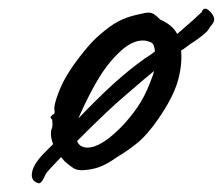

<svg xmlns="http://www.w3.org/2000/svg" viewBox="-20 -406 512 441"><path d="M472 -362Q472 -354 463 -345Q459 -337 452 -330.5Q445 -324 431 -314Q414 -303 408 -298Q400 -292 396 -290Q399 -256 388 -218.5Q377 -181 343 -132Q320 -99 300 -81.5Q280 -64 247 -44Q226 -29 208.5 -22.5Q191 -16 169 -15Q157 -15 150 -19Q143 -23 130 -34L120 -45Q88 -12 85 -6Q80 5 76.5 10Q73 15 69 15Q53 11 53 -4Q53 -26 83 -56Q102 -75 102 -75Q97 -88 97 -98Q97 -105 98 -108Q101 -115 100.5 -122Q100 -129 100 -131Q96 -135 96 -136.5Q96 -138 98 -139.5Q100 -141 101 -143Q107 -143 105 -154Q103 -162 113 -189.5Q123 -217 138 -240Q149 -258 170.5 -285Q192 -312 209 -326Q233 -347 252 -357Q271 -367 294 -372Q314 -377 321 -377Q328 -377 333.5 -373.5Q339 -370 348 -361Q376 -349 387 -328Q407 -345 422 -358.5Q437 -372 443 -378Q446 -386 451 -386Q456 -386 462 -380Q468 -374 471 -367ZM163 -141 160 -134Q203 -179 238.5 -211.5Q274 -244 313 -272Q325 -279 336 -288Q334 -305 328 -308Q318 -313 308 -313Q286 -313 262 -293Q233 -268 210 -231.5Q187 -195 163 -141ZM334 -243Q320 -232 268 -187Q233 -158 157 -82Q163 -67 181 -67Q214 -67 265 -121Q289 -148 303.5 -172Q318 -196 331 -233Z"/></svg>

Font: Caveat
Style: Regular
Weight: 400
Designer: Pablo Impallari
Foundry: Pablo Impallari
Version: Version 1.500; ttfautohint (v1.6)